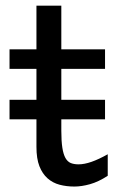

<svg xmlns="http://www.w3.org/2000/svg" viewBox="-20 -665 448 697"><path d="M14.6 -485.8H112.3V-644.5H202.6V-485.8H361.3V-415H202.6V-302.7H361.3V-231.9H202.6V-190.4Q202.6 -152.8 206.3 -128.9Q210 -105 217.5 -91.6Q225.1 -78.1 236.8 -73.2Q248.5 -68.4 265.1 -68.4Q286.1 -68.4 312.5 -77.6Q338.9 -86.9 371.1 -105V-26.9Q337.4 -4.9 306.6 3.7Q275.9 12.2 250 12.2Q221.2 12.2 196.3 5.6Q171.4 -1 152.6 -17.6Q133.8 -34.2 123 -61.8Q112.3 -89.4 112.3 -131.8V-231.9H14.6V-302.7H112.3V-415H14.6Z"/></svg>

Font: Andika
Style: Regular
Weight: 400
Designer: Victor Gaultney, Annie Olsen, Julie Remington, Don Collingsworth, Eric Hays
Foundry: SIL International
Version: Version 1.001